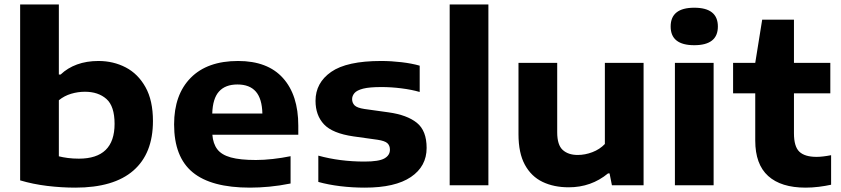

<svg xmlns="http://www.w3.org/2000/svg" viewBox="-20 -828 3757 858"><path d="M316.5 10.5Q255 10.5 191 2.8Q127 -5 70 -22V-808H243V-495H251Q282 -524.5 324.5 -540Q367 -555.5 420 -555.5Q486.5 -555.5 541.8 -526.8Q597 -498 630.2 -438.5Q663.5 -379 663.5 -287Q663.5 -142 576 -65.8Q488.5 10.5 316.5 10.5ZM332.5 -119Q492 -119 492 -274.5Q492 -353.5 455.5 -385.8Q419 -418 359.5 -418Q328.5 -418 298 -409Q267.5 -400 243 -380V-129.5Q260.5 -125 283.2 -122Q306 -119 332.5 -119Z M1097 10.5Q924 10.5 841 -58Q758 -126.5 758 -272Q758 -405 832.2 -480.2Q906.5 -555.5 1044 -555.5Q1176 -555.5 1244.5 -479.2Q1313 -403 1313 -266.5V-226H929Q932 -186 951 -161Q970 -136 1011.5 -124.5Q1053 -113 1123.5 -113Q1158.5 -113 1199 -117.5Q1239.5 -122 1278.5 -130V-8Q1229 2 1183.8 6.2Q1138.5 10.5 1097 10.5ZM1041 -450.5Q987 -450.5 958.8 -419.2Q930.5 -388 928.5 -320.5H1152.5Q1151 -387 1123.2 -418.8Q1095.5 -450.5 1041 -450.5Z M1610.5 10.5Q1554.5 10.5 1500.8 4Q1447 -2.5 1402.5 -15V-132.5Q1498.5 -106 1609 -106Q1673 -106 1697.8 -120Q1722.5 -134 1722.5 -159Q1722.5 -177.5 1711.2 -188Q1700 -198.5 1667 -203.5L1559.5 -218.5Q1466 -232 1428 -272.2Q1390 -312.5 1390 -377.5Q1390 -458 1460 -506.8Q1530 -555.5 1683 -555.5Q1728.5 -555.5 1774.8 -550Q1821 -544.5 1855.5 -534.5V-417Q1819.5 -427.5 1774 -433.2Q1728.5 -439 1684.5 -439Q1630.5 -439 1602.5 -431.8Q1574.5 -424.5 1564 -412Q1553.5 -399.5 1553.5 -385Q1553.5 -368.5 1564.5 -357.2Q1575.5 -346 1608.5 -341L1716 -326Q1799 -314.5 1842.8 -279.2Q1886.5 -244 1886.5 -167Q1886.5 -84.5 1816.2 -37Q1746 10.5 1610.5 10.5Z M1989.5 0V-808H2162.5V0Z M2521.5 9Q2455 9 2404.5 -15.2Q2354 -39.5 2325.5 -91.8Q2297 -144 2297 -228V-547H2470V-237Q2470 -180 2494.8 -157.8Q2519.5 -135.5 2561.5 -135.5Q2594.5 -135.5 2627.2 -148Q2660 -160.5 2683 -184.5V-547H2856V0H2714.5L2704 -53H2697Q2622 9 2521.5 9Z M2996 0V-547H3169V0ZM3082.5 -626Q2977 -626 2977 -709.5Q2977 -793.5 3082.5 -793.5Q3188 -793.5 3188 -709.5Q3188 -626 3082.5 -626Z M3580 10.5Q3470.5 10.5 3412.8 -41.5Q3355 -93.5 3355 -200V-411H3256V-547H3355L3386 -740H3528V-547H3690.5V-411H3528V-232.5Q3528 -173 3552.2 -150Q3576.5 -127 3629 -127Q3655.5 -127 3694 -134.5V-2.5Q3669 3 3639 6.8Q3609 10.5 3580 10.5Z"/></svg>

Font: Encode Sans Expanded Expanded
Style: Bold
Weight: 700
Width: 7
Designer: Multiple Designers
Foundry: Impallari Type
Version: Version 3.000; ttfautohint (v1.8.3) -l 8 -r 50 -G 200 -x 14 